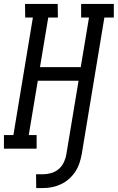

<svg xmlns="http://www.w3.org/2000/svg" viewBox="-57 -755 598 975"><path d="M127 200 126 130H161Q181 130 202.5 124Q224 118 241 103.5Q258 89 267.5 68.5Q277 48 280 28L342 -345H135L89 -69H129V0H-37V-69H11L110 -666H71L70 -735H236L237 -666H188L146 -414H353L395 -666H355V-735H521V-666H473L358 28Q354 50 346.5 73Q339 96 325.5 116.5Q312 137 293.5 153.5Q275 170 252.5 180.5Q230 191 207 195.5Q184 200 161 200Z"/></svg>

Font: Iosevka QP
Style: Italic
Weight: 400
Italic angle: -9°
Designer: Belleve Invis
Foundry: Belleve Invis
Version: Version 20.0.0; ttfautohint (v1.8.4)